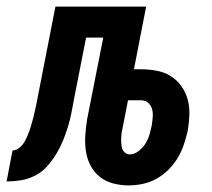

<svg xmlns="http://www.w3.org/2000/svg" viewBox="-72 -550 642 582"><path d="M318 12Q294 12 271 6Q248 0 230.5 -14Q213 -28 202.5 -48Q192 -68 188.5 -91Q185 -114 186.5 -138.5Q188 -163 192 -188L241 -436H189L153 -253Q149 -232 145 -210.5Q141 -189 134.5 -167.5Q128 -146 119.5 -125Q111 -104 99 -84Q87 -64 71 -46Q55 -28 34 -17.5Q13 -7 -8.5 -3.5Q-30 0 -52 0L-34 -94Q-22 -94 -11.5 -103.5Q-1 -113 4.5 -124Q10 -135 14.5 -146.5Q19 -158 22.5 -170Q26 -182 29 -193.5Q32 -205 34.5 -217Q37 -229 39.5 -240.5Q42 -252 44 -264L96 -530H371L334 -340H356Q380 -340 403.5 -335.5Q427 -331 446 -319Q465 -307 478 -288.5Q491 -270 497 -248Q503 -226 502 -201.5Q501 -177 497 -153Q492 -132 485 -111Q478 -90 466.5 -71Q455 -52 438.5 -35.5Q422 -19 402 -8Q382 3 360.5 7.5Q339 12 318 12ZM321 -82Q335 -82 348 -92Q361 -102 369 -115Q377 -128 381 -142Q385 -156 388 -170Q390 -183 391 -195.5Q392 -208 389 -219Q386 -230 377.5 -238Q369 -246 356 -246H316L301 -169Q299 -161 297.5 -152Q296 -143 295.5 -134.5Q295 -126 295.5 -117.5Q296 -109 298 -101Q300 -93 306.5 -87.5Q313 -82 321 -82Z"/></svg>

Font: Lode Term
Style: Bold Italic
Weight: 700
Italic angle: -11°
Monospace: yes
Designer: Belleve Invis
Foundry: Belleve Invis
Version: Version 29.2.0